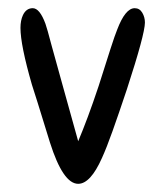

<svg xmlns="http://www.w3.org/2000/svg" viewBox="-20 -449 404 469"><path d="M171 0Q134 0 102 -101Q83 -163 72 -198Q61 -233 58 -242Q30 -339 30 -381Q30 -399 36 -412Q44 -429 60 -429Q77 -429 91 -391Q95 -380 106 -338Q117 -299 133 -240.5Q149 -182 171 -104Q182 -130 194.5 -163.5Q207 -197 221 -239Q239 -296 250 -330Q261 -364 266 -376Q286 -429 309 -429Q321 -429 327.5 -418Q334 -407 334 -394Q334 -366 290 -231Q270 -171 255 -129Q240 -87 229 -63Q201 0 171 0Z"/></svg>

Font: Dongol
Style: Regular
Weight: 400
Designer: Abdo Mohamed and Ibrahim Hamdi
Foundry: Protype Foundry
Version: Version 1.000;hotconv 1.0.109;makeotfexe 2.5.65596